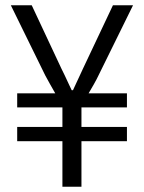

<svg xmlns="http://www.w3.org/2000/svg" viewBox="-20 -706 544 726"><path d="M216 0V-172H45V-226H216V-300H45V-353H189Q180 -369 168 -390Q156 -411 151 -421L21 -686H100L212 -447Q218 -436 224.5 -421.5Q231 -407 238.5 -391.5Q246 -376 251 -365H256Q261 -376 268 -391Q275 -406 282 -421Q289 -436 294 -447L407 -686H483L353 -422Q346 -407 335 -387.5Q324 -368 315 -353H460V-300H288V-226H460V-172H288V0Z"/></svg>

Font: Archivo Condensed Light
Style: Regular
Weight: 300
Width: 3
Designer: Hector Gatti
Foundry: Omnibus-Type
Version: Version 2.001